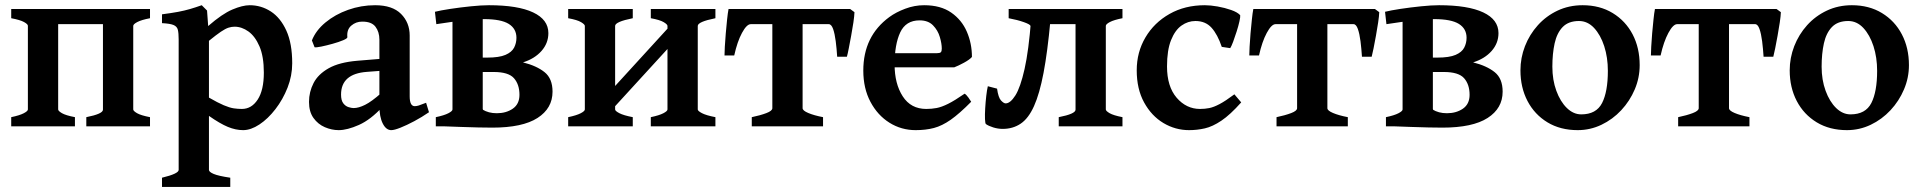

<svg xmlns="http://www.w3.org/2000/svg" viewBox="-20 -489 7439 743"><path d="M314 0V-35.6Q378.4 -48.3 378.4 -64.5V-395.5H205.1V-65.4Q205.1 -59.6 219.7 -51Q234.4 -42.5 270 -35.6V0H23.4V-35.6Q56.2 -42.5 72 -50.8Q87.9 -59.1 87.9 -65.4V-389.2Q87.9 -395.5 72.8 -403.8Q57.6 -412.1 23.4 -418.5V-454.1H560.5V-418.5Q527.3 -412.1 511.5 -403.8Q495.6 -395.5 495.6 -388.7V-65.4Q495.6 -59.6 510.3 -51Q524.9 -42.5 560.5 -35.6V0Z M920.9 14.6Q892.1 14.6 861.6 2Q831.1 -10.7 788.6 -40.5V168.5Q788.6 176.3 806.9 184.1Q825.2 191.9 871.1 198.7V234.4H606.9V198.7Q671.4 183.1 671.4 168.5V-336.4Q671.4 -360.8 668.2 -373.8Q665 -386.7 651.4 -392.3Q637.7 -397.9 606.9 -399.4V-433.6Q644 -438.5 668.9 -443.1Q693.8 -447.8 714.8 -453.9Q735.8 -460 760.7 -468.8L781.2 -448.2L785.6 -388.2Q839.8 -435.5 879.2 -452.1Q918.5 -468.8 946.3 -468.8Q990.7 -468.8 1028.1 -444.6Q1065.4 -420.4 1088.1 -370.6Q1110.8 -320.8 1110.8 -244.1Q1110.8 -195.8 1092.8 -149.9Q1074.7 -104 1045.9 -66.7Q1017.1 -29.3 983.9 -7.3Q950.7 14.6 920.9 14.6ZM887.7 -385.7Q876 -385.7 864 -381.8Q852.1 -377.9 834.7 -366.2Q817.4 -354.5 788.6 -331.1V-111.3Q823.2 -91.3 845.7 -81.8Q868.2 -72.3 884.3 -69.8Q900.4 -67.4 916 -67.4Q953.6 -67.4 977.3 -103.8Q1001 -140.1 1001 -208Q1001 -270.5 984.1 -309.6Q967.3 -348.6 941.4 -367.2Q915.5 -385.7 887.7 -385.7Z M1494.1 14.6Q1474.1 14.6 1461.2 -11Q1448.2 -36.6 1448.2 -80.1V-335.4Q1448.2 -365.7 1432.9 -385.7Q1417.5 -405.8 1380.9 -405.3Q1357.4 -405.3 1339.4 -389.9Q1321.3 -374.5 1324.2 -345.2Q1324.7 -340.3 1307.9 -333.3Q1291 -326.2 1267.3 -319.6Q1243.7 -313 1223.4 -308.8Q1203.1 -304.7 1197.3 -306.2L1187 -332.5Q1202.1 -371.1 1239.5 -402.1Q1276.9 -433.1 1327.1 -450.9Q1377.4 -468.8 1431.6 -468.8Q1498.5 -468.8 1532 -435.1Q1565.4 -401.4 1565.4 -351.6V-116.2Q1565.4 -78.1 1585 -78.1Q1591.8 -78.1 1600.6 -80.8Q1609.4 -83.5 1628.9 -91.3L1640.1 -54.7Q1612.3 -35.6 1583 -20Q1553.7 -4.4 1529.8 5.1Q1505.9 14.6 1494.1 14.6ZM1290.5 14.6Q1263.7 14.6 1237.1 3.2Q1210.4 -8.3 1193.1 -32.5Q1175.8 -56.6 1175.8 -94.7Q1175.8 -133.3 1193.4 -167.5Q1210.9 -201.7 1252 -224.9Q1293 -248 1362.8 -253.9L1505.4 -265.6L1510.3 -219.2L1399.9 -210.9Q1299.8 -203.6 1299.8 -123Q1299.8 -100.6 1308.3 -89.4Q1316.9 -78.1 1328.6 -74.5Q1340.3 -70.8 1348.6 -70.8Q1367.7 -70.8 1392.8 -83.3Q1418 -95.7 1456.5 -129.9L1460.4 -75.7Q1414.6 -25.9 1369.1 -5.6Q1323.7 14.6 1290.5 14.6Z M1666.5 0V-35.6Q1699.2 -42.5 1715.1 -50.8Q1731 -59.1 1731 -65.4V-447.3H1848.1V-67.4Q1848.1 -61.5 1864.5 -52Q1880.9 -42.5 1916.5 -35.6V0ZM2118.2 -134.3Q2118.2 -69.8 2060.1 -32.5Q2002 4.9 1885.3 4.9Q1863.8 4.9 1830.8 4.2Q1797.9 3.4 1763.2 2.2Q1728.5 1 1702.1 0L1846.7 -65.4Q1870.1 -50.8 1902.3 -50.8Q1939 -50.8 1964.6 -68.6Q1990.2 -86.4 1990.2 -122.1Q1990.2 -162.1 1969 -186.3Q1947.8 -210.4 1890.6 -210.4H1781.2L1777.3 -266.1H1865.2Q1911.6 -266.1 1936 -276.6Q1960.4 -287.1 1969.5 -304.7Q1978.5 -322.3 1978.5 -342.8Q1978.5 -377.9 1948.7 -396.5Q1918.9 -415 1853.5 -415Q1832.5 -415 1797.6 -411.9Q1762.7 -408.7 1727.1 -404.1Q1691.4 -399.4 1668.5 -395.5L1663.1 -443.4Q1684.1 -448.7 1722.7 -454.6Q1761.2 -460.4 1802.2 -464.6Q1843.3 -468.8 1872.1 -468.8Q1984.4 -468.8 2043.2 -440.9Q2102.1 -413.1 2102.1 -360.8Q2102.1 -321.8 2075.4 -291.7Q2048.8 -261.7 2003.9 -247.6Q2056.6 -234.4 2087.4 -209.7Q2118.2 -185.1 2118.2 -134.3Z M2297.9 -9.8V-87.9L2587.9 -405.3V-326.7ZM2178.7 0V-35.6Q2211.4 -42.5 2227.3 -50.8Q2243.2 -59.1 2243.2 -65.4V-388.7Q2243.2 -394.5 2228.5 -403.3Q2213.9 -412.1 2178.7 -418.5V-454.1H2428.7V-418.5Q2360.4 -404.8 2360.4 -388.7V-65.4Q2360.4 -59.6 2376.7 -51Q2393.1 -42.5 2428.7 -35.6V0ZM2498.5 0V-35.6Q2531.2 -42.5 2547.1 -50.8Q2563 -59.1 2563 -65.4V-388.7Q2563 -394.5 2548.3 -403.3Q2533.7 -412.1 2498.5 -418.5V-454.1H2748.5V-418.5Q2680.2 -404.8 2680.2 -388.7V-65.4Q2680.2 -59.6 2696.5 -51Q2712.9 -42.5 2748.5 -35.6V0Z M3286.6 -441.9Q3286.1 -426.8 3282.5 -402.3Q3278.8 -377.9 3273.9 -351.1Q3269 -324.2 3264.6 -302Q3260.3 -279.8 3257.3 -269.5H3219.7Q3217.8 -300.3 3214.1 -329.3Q3210.4 -358.4 3203.9 -377Q3197.3 -395.5 3187 -395.5H3033.7L3045.4 -454.1H3270ZM2885.3 -395.5Q2869.6 -395.5 2851.3 -361.6Q2833 -327.6 2821.3 -274.4H2783.7Q2783.7 -285.2 2784.9 -308.3Q2786.1 -331.5 2788.6 -359.9Q2791 -388.2 2793.7 -413.6Q2796.4 -439 2799.3 -454.1H3044.9L3007.8 -395.5ZM2889.2 0V-35.6Q2922.4 -42.5 2945.6 -51.3Q2968.8 -60.1 2968.8 -70.3V-408.2Q2968.8 -414.1 2954.1 -416Q2939.5 -418 2903.8 -418.5V-454.1H3150.4V-418.5Q3117.7 -418 3101.8 -416.5Q3085.9 -415 3085.9 -408.2V-70.3Q3085.9 -61 3107.7 -51.8Q3129.4 -42.5 3165 -35.6V0Z M3741.2 -268.6Q3732.4 -258.3 3710.4 -246.3Q3688.5 -234.4 3672.9 -228.5H3377.9L3378.9 -283.2H3606Q3617.2 -283.2 3620.8 -286.9Q3624.5 -290.5 3624.5 -300.8Q3624.5 -320.3 3616.9 -345.9Q3609.4 -371.6 3590.6 -390.9Q3571.8 -410.2 3538.6 -410.2Q3485.4 -410.2 3463.6 -363.5Q3441.9 -316.9 3441.9 -239.3Q3441.9 -165 3473.4 -116.2Q3504.9 -67.4 3564.5 -67.4Q3585 -67.4 3604.5 -71Q3624 -74.7 3649.4 -87.4Q3674.8 -100.1 3712.9 -126.5Q3719.2 -123 3727.8 -111.1Q3736.3 -99.1 3738.3 -95.2Q3692.9 -49.3 3659.2 -25.6Q3625.5 -2 3594 6.3Q3562.5 14.6 3523.4 14.6Q3467.8 14.6 3421.9 -14.2Q3376 -43 3348.4 -95Q3320.8 -147 3320.8 -215.8Q3320.8 -349.1 3421.4 -422.9Q3447.3 -441.9 3483.2 -455.3Q3519 -468.8 3556.2 -468.8Q3620.1 -468.8 3660.9 -440.4Q3701.7 -412.1 3721.4 -366.5Q3741.2 -320.8 3741.2 -268.6Z M4077.1 0V-35.6Q4142.1 -48.3 4142.1 -64.5V-395.5H4006.3V-383.8L3967.8 -388.7Q3966.8 -394.5 3942.1 -403.3Q3917.5 -412.1 3883.3 -418.5V-454.1H4323.7V-418.5Q4291 -412.1 4275.1 -403.8Q4259.3 -395.5 4259.3 -388.7V-65.4Q4259.3 -59.6 4273.9 -51Q4288.6 -42.5 4323.7 -35.6V0ZM4044.9 -409.7Q4033.7 -288.1 4018.3 -207Q4002.9 -126 3981.4 -78.4Q3960 -30.8 3929.9 -10.5Q3899.9 9.8 3859.9 9.8Q3842.3 9.8 3824 4.2Q3805.7 -1.5 3795.4 -8.8Q3792.5 -10.7 3791.7 -28.1Q3791 -45.4 3792.5 -69.8Q3793.9 -94.2 3796.6 -117.7Q3799.3 -141.1 3802.7 -155.3L3838.4 -146Q3843.3 -111.3 3853.8 -100.1Q3864.3 -88.9 3871.6 -88.9Q3889.6 -88.9 3909.2 -119.6Q3928.7 -150.4 3944.8 -221.7Q3960.9 -293 3970.2 -414.6Z M4783.2 -92.8Q4740.7 -44.9 4706.5 -22Q4672.4 1 4642.3 7.8Q4612.3 14.6 4581.5 14.6Q4528.3 14.6 4482.2 -12.9Q4436 -40.5 4407.5 -92.5Q4378.9 -144.5 4378.9 -216.8Q4378.9 -287.1 4412.6 -344.2Q4446.3 -401.4 4505.9 -435.1Q4565.4 -468.8 4642.6 -468.8Q4664.1 -468.8 4691.9 -463.9Q4719.7 -459 4744.1 -450.4Q4768.6 -441.9 4779.3 -430.2Q4780.3 -424.3 4776.4 -406.5Q4772.5 -388.7 4765.6 -367.2Q4758.8 -345.7 4752 -327.4Q4745.1 -309.1 4740.7 -302.7L4708 -307.6Q4691.9 -355.5 4668.5 -381.6Q4645 -407.7 4606 -407.7Q4577.1 -407.7 4552.2 -390.1Q4527.3 -372.6 4511.7 -333.7Q4496.1 -294.9 4496.1 -231.9Q4496.1 -154.3 4533.4 -110.8Q4570.8 -67.4 4624 -67.4Q4642.6 -67.4 4659.7 -70.8Q4676.8 -74.2 4699.5 -86.2Q4722.2 -98.1 4756.8 -124Z M5317.4 -441.9Q5316.9 -426.8 5313.2 -402.3Q5309.6 -377.9 5304.7 -351.1Q5299.8 -324.2 5295.4 -302Q5291 -279.8 5288.1 -269.5H5250.5Q5248.5 -300.3 5244.9 -329.3Q5241.2 -358.4 5234.6 -377Q5228 -395.5 5217.8 -395.5H5064.5L5076.2 -454.1H5300.8ZM4916 -395.5Q4900.4 -395.5 4882.1 -361.6Q4863.8 -327.6 4852.1 -274.4H4814.5Q4814.5 -285.2 4815.7 -308.3Q4816.9 -331.5 4819.3 -359.9Q4821.8 -388.2 4824.5 -413.6Q4827.1 -439 4830.1 -454.1H5075.7L5038.6 -395.5ZM4919.9 0V-35.6Q4953.1 -42.5 4976.3 -51.3Q4999.5 -60.1 4999.5 -70.3V-408.2Q4999.5 -414.1 4984.9 -416Q4970.2 -418 4934.6 -418.5V-454.1H5181.2V-418.5Q5148.4 -418 5132.6 -416.5Q5116.7 -415 5116.7 -408.2V-70.3Q5116.7 -61 5138.4 -51.8Q5160.2 -42.5 5195.8 -35.6V0Z M5343.3 0V-35.6Q5376 -42.5 5391.8 -50.8Q5407.7 -59.1 5407.7 -65.4V-447.3H5524.9V-67.4Q5524.9 -61.5 5541.3 -52Q5557.6 -42.5 5593.3 -35.6V0ZM5794.9 -134.3Q5794.9 -69.8 5736.8 -32.5Q5678.7 4.9 5562 4.9Q5540.5 4.9 5507.6 4.2Q5474.6 3.4 5439.9 2.2Q5405.3 1 5378.9 0L5523.4 -65.4Q5546.9 -50.8 5579.1 -50.8Q5615.7 -50.8 5641.4 -68.6Q5667 -86.4 5667 -122.1Q5667 -162.1 5645.8 -186.3Q5624.5 -210.4 5567.4 -210.4H5458L5454.1 -266.1H5542Q5588.4 -266.1 5612.8 -276.6Q5637.2 -287.1 5646.2 -304.7Q5655.3 -322.3 5655.3 -342.8Q5655.3 -377.9 5625.5 -396.5Q5595.7 -415 5530.3 -415Q5509.3 -415 5474.4 -411.9Q5439.5 -408.7 5403.8 -404.1Q5368.2 -399.4 5345.2 -395.5L5339.8 -443.4Q5360.8 -448.7 5399.4 -454.6Q5438 -460.4 5479 -464.6Q5520 -468.8 5548.8 -468.8Q5661.1 -468.8 5720 -440.9Q5778.8 -413.1 5778.8 -360.8Q5778.8 -321.8 5752.2 -291.7Q5725.6 -261.7 5680.7 -247.6Q5733.4 -234.4 5764.2 -209.7Q5794.9 -185.1 5794.9 -134.3Z M6325.2 -236.8Q6325.2 -188 6306.2 -143.1Q6287.1 -98.1 6253.9 -62.5Q6220.7 -26.9 6177.2 -6.1Q6133.8 14.6 6085.4 14.6Q6018.1 14.6 5968.3 -15.6Q5918.5 -45.9 5891.1 -98.1Q5863.8 -150.4 5863.8 -216.8Q5863.8 -265.1 5881.3 -310.3Q5898.9 -355.5 5931.2 -391.4Q5963.4 -427.2 6007.6 -448Q6051.8 -468.8 6104.5 -468.8Q6170.9 -468.8 6220.7 -438.5Q6270.5 -408.2 6297.9 -356Q6325.2 -303.7 6325.2 -236.8ZM6202.1 -214.8Q6202.1 -266.6 6188 -310.3Q6173.8 -354 6148.7 -380.9Q6123.5 -407.7 6090.3 -407.7Q6049.8 -407.7 6027.3 -384.5Q6004.9 -361.3 5996.1 -321.3Q5987.3 -281.2 5987.3 -231Q5987.3 -179.7 6002.7 -137.7Q6018.1 -95.7 6043.5 -71Q6068.8 -46.4 6099.1 -46.4Q6157.2 -46.4 6179.7 -90.3Q6202.1 -134.3 6202.1 -214.8Z M6871.6 -441.9Q6871.1 -426.8 6867.4 -402.3Q6863.8 -377.9 6858.9 -351.1Q6854 -324.2 6849.6 -302Q6845.2 -279.8 6842.3 -269.5H6804.7Q6802.7 -300.3 6799.1 -329.3Q6795.4 -358.4 6788.8 -377Q6782.2 -395.5 6772 -395.5H6618.7L6630.4 -454.1H6855ZM6470.2 -395.5Q6454.6 -395.5 6436.3 -361.6Q6418 -327.6 6406.2 -274.4H6368.7Q6368.7 -285.2 6369.9 -308.3Q6371.1 -331.5 6373.5 -359.9Q6376 -388.2 6378.7 -413.6Q6381.3 -439 6384.3 -454.1H6629.9L6592.8 -395.5ZM6474.1 0V-35.6Q6507.3 -42.5 6530.5 -51.3Q6553.7 -60.1 6553.7 -70.3V-408.2Q6553.7 -414.1 6539.1 -416Q6524.4 -418 6488.8 -418.5V-454.1H6735.4V-418.5Q6702.6 -418 6686.8 -416.5Q6670.9 -415 6670.9 -408.2V-70.3Q6670.9 -61 6692.6 -51.8Q6714.4 -42.5 6750 -35.6V0Z M7367.2 -236.8Q7367.2 -188 7348.1 -143.1Q7329.1 -98.1 7295.9 -62.5Q7262.7 -26.9 7219.2 -6.1Q7175.8 14.6 7127.4 14.6Q7060.1 14.6 7010.3 -15.6Q6960.4 -45.9 6933.1 -98.1Q6905.8 -150.4 6905.8 -216.8Q6905.8 -265.1 6923.3 -310.3Q6940.9 -355.5 6973.1 -391.4Q7005.4 -427.2 7049.6 -448Q7093.8 -468.8 7146.5 -468.8Q7212.9 -468.8 7262.7 -438.5Q7312.5 -408.2 7339.8 -356Q7367.2 -303.7 7367.2 -236.8ZM7244.1 -214.8Q7244.1 -266.6 7230 -310.3Q7215.8 -354 7190.7 -380.9Q7165.5 -407.7 7132.3 -407.7Q7091.8 -407.7 7069.3 -384.5Q7046.9 -361.3 7038.1 -321.3Q7029.3 -281.2 7029.3 -231Q7029.3 -179.7 7044.7 -137.7Q7060.1 -95.7 7085.4 -71Q7110.8 -46.4 7141.1 -46.4Q7199.2 -46.4 7221.7 -90.3Q7244.1 -134.3 7244.1 -214.8Z"/></svg>

Font: Gentium Plus
Style: Bold
Weight: 700
Designer: Victor Gaultney, Annie Olsen, Iska Routamaa, Becca Hirsbrunner
Foundry: SIL International
Version: Version 6.101